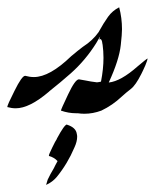

<svg xmlns="http://www.w3.org/2000/svg" viewBox="-64 -300 428 531"><path d="M169.4 14.6Q160.2 14.6 150.9 13.2H146Q125.5 13.2 104.5 5.9Q104.5 2.9 124.3 -38.8Q144 -80.6 154.3 -80.6L171.4 -77.6Q187.5 -74.2 204.1 -72.3Q209.5 -72.8 215.3 -74.2Q222.2 -109.4 222.2 -140.1Q222.2 -158.7 219.7 -177.2Q219.2 -177.2 219.2 -179Q219.2 -180.7 218.3 -184.6Q217.3 -188.5 216.1 -190.2Q214.8 -191.9 213.4 -191.9Q212.4 -191.9 210.4 -190.4Q212.9 -197.3 212.9 -198.2V-198.7Q212.4 -198.7 202.1 -180.7Q172.4 -133.3 131.8 -97.2Q103 -71.8 72.8 -47.9Q71.8 -47.4 71.3 -46.4Q17.6 -0.5 -20.5 -0.5Q-31.7 -0.5 -43.9 -3.9Q-43.9 -9.3 -23.9 -48.8Q-3.4 -90.3 5.4 -90.3H5.9Q18.1 -86.9 29.8 -86.9Q73.2 -86.9 132.8 -144.5Q151.9 -160.6 165 -170.4Q192.4 -188 208.5 -210.9Q223.1 -237.3 235.1 -253.9Q247.1 -270.5 265.6 -279.8Q273.4 -250.5 273.4 -219.2Q273.4 -205.6 270 -175.3Q265.6 -134.3 236.8 -71.8Q270 -75.2 316.9 -116.7Q342.3 -138.2 344.2 -138.2V-137.7Q344.2 -134.8 337.9 -119.1L331.5 -105L326.7 -95.2Q311 -64 297.9 -54Q284.7 -43.9 272.5 -32.7Q247.1 -8.8 216.3 5.9Q192.9 14.6 169.4 14.6ZM63.5 211.4 67.9 196.8Q75.2 181.2 84.5 166Q86.4 162.6 88.9 157.2Q91.3 151.9 95.2 145.5Q85.9 135.3 71.3 131.3V129.9Q71.3 127 80.1 108.9Q90.3 87.9 92.3 85.9L93.8 82.5Q114.3 44.4 121.1 44.4L121.6 44.9Q146 52.7 148.4 70.3Q149.4 74.2 149.4 78.1Q149.4 91.8 141.6 108.4Q123 152.3 93.3 189Q81.1 203.6 63.5 211.4Z"/></svg>

Font: Terrible Cursive
Style: Regular
Weight: 400
Designer: GGBotNet
Foundry: GGBotNet
Version: 1.00